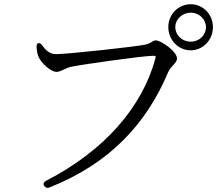

<svg xmlns="http://www.w3.org/2000/svg" viewBox="-20 -847 1040 908"><path d="M189 32C195 41 204 44 215 39C497 -73 671 -259 775 -505C781 -520 792 -531 800 -540C809 -550 817 -558 817 -571C817 -603 743 -656 716 -656C708 -656 702 -652 695 -647C688 -643 681 -639 667 -636C621 -626 300 -591 244 -591C214 -591 194 -612 180 -632C173 -641 167 -645 161 -643C155 -641 152 -634 153 -622C155 -601 158 -588 162 -579C173 -551 219 -507 248 -507C258 -507 270 -513 282 -518C292 -523 302 -528 316 -531C372 -543 659 -583 702 -583C714 -583 718 -584 715 -571C653 -342 477 -136 198 8C186 15 183 23 189 32ZM776 -719C776 -657 824 -609 882 -609C939 -609 987 -657 987 -719C987 -780 939 -827 882 -827C824 -827 776 -780 776 -719ZM809 -719C809 -755 841 -787 882 -787C923 -787 954 -755 954 -719C954 -681 923 -650 882 -650C841 -650 809 -681 809 -719Z"/></svg>

Font: 寒蝉锦书宋
Style: Regular
Weight: 400
Designer: 寒蝉锦书宋{Warren} 思源宋体{Ryoko NISHIZUKA 西塚涼子 (kana & ideographs); Frank Grießhammer (Latin, Greek & Cyrillic); Wenlong ZHANG 
Foundry: Adobe & ChillType
Version: Version 2.000;Glyphs 3.1.1 (3135)